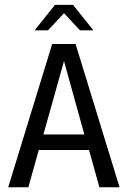

<svg xmlns="http://www.w3.org/2000/svg" viewBox="-20 -790 540 810"><path d="M250 -532.2 163.1 -222.7H335.9ZM200.2 -604.5H298.8L484.4 0H399.4L355.5 -157.2H143.6L99.6 0H14.6ZM211.9 -769.5H288.1L374 -662.1H317.4L250 -734.4L182.6 -662.1H126Z"/></svg>

Font: BabelStone Pseudographica Colour
Style: Regular
Weight: 400
Designer: Andrew West
Foundry: BabelStone
Version: Version 16.0.0